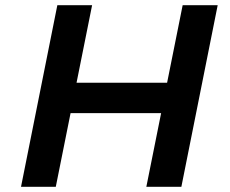

<svg xmlns="http://www.w3.org/2000/svg" viewBox="-20 -720 886 740"><path d="M684 -700H819L679 0H544L601 -284H252L195 0H61L201 -700H335L275 -401H624Z"/></svg>

Font: Gontserrat Medium
Style: Italic
Weight: 500
Italic angle: -11.3°
Designer: Julieta Ulanovsky
Foundry: Julieta Ulanovsky
Version: Version 6.001